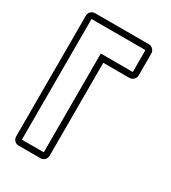

<svg xmlns="http://www.w3.org/2000/svg" viewBox="-177 -812 806 904"><g transform="rotate(30 226.0 -360.0)"><path d="M220 -32Q220 -19 211 -9.5Q202 0 188 0H69Q56 0 47 -9.5Q38 -19 38 -32V-688Q38 -701 47 -710.5Q56 -720 69 -720H362Q375 -720 384.5 -710.5Q394 -701 394 -688V-569Q394 -556 384.5 -546.5Q375 -537 362 -537H220ZM188 -569H362V-688H69V-32H188Z"/></g></svg>

Font: Lichte PostBus
Style: Regular
Weight: 400
Designer: Peter Wiegel
Version: Version 1.001